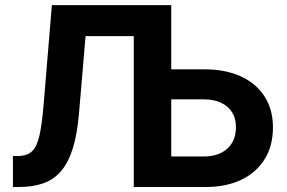

<svg xmlns="http://www.w3.org/2000/svg" viewBox="-20 -748 1147 768"><path d="M31.7 0V-124H51.3Q87.4 -124 107.4 -142.1Q127.4 -160.2 137.7 -205.3Q147.9 -250.5 154.8 -333L187.5 -727.5H530.3V-603.5H322.3L295.9 -293.5Q288.6 -209 270.5 -152.3Q252.4 -95.7 223.1 -62.3Q193.8 -28.8 152.1 -14.4Q110.4 0 54.7 0ZM611.8 -470.7H797.4Q881.8 -470.7 943.4 -442.4Q1004.9 -414.1 1038.3 -362.1Q1071.8 -310.1 1071.8 -238.3Q1071.8 -165 1038.8 -111.6Q1005.9 -58.1 945.6 -29.1Q885.3 0 801.8 0H515.1V-727.5H665V-122.1H794.9Q855 -122.1 889.4 -153.6Q923.8 -185.1 923.8 -239.7Q923.8 -274.4 908.2 -299.1Q892.6 -323.7 863.8 -337.2Q835 -350.6 794.9 -350.6H611.8Z"/></svg>

Font: Inter 20pt
Style: Bold
Weight: 700
Version: Version 4.001;git-66647c0bb